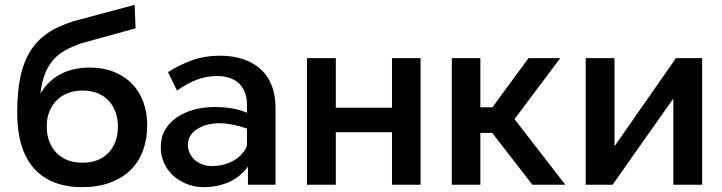

<svg xmlns="http://www.w3.org/2000/svg" viewBox="-20 -763 2984 793"><path d="M320 10Q254 10 203.5 -10Q153 -30 119 -69Q85 -108 68 -165.5Q51 -223 51 -298Q51 -394 67.5 -459.5Q84 -525 117 -569Q150 -613 199 -640Q248 -667 312 -683L536 -743L540 -646L319 -585Q282 -573 251.5 -556.5Q221 -540 199.5 -515Q178 -490 165 -456Q152 -422 147 -376Q177 -428 228.5 -456Q280 -484 352 -484Q406 -484 450 -466.5Q494 -449 524.5 -418Q555 -387 571.5 -343Q588 -299 588 -247Q588 -190 571 -142.5Q554 -95 520 -61.5Q486 -28 435.5 -9Q385 10 320 10ZM320 -91Q389 -91 428 -132Q467 -173 467 -241Q467 -273 457 -300.5Q447 -328 428 -348Q409 -368 382 -378.5Q355 -389 320 -389Q289 -389 262 -379Q235 -369 215.5 -350Q196 -331 184.5 -303.5Q173 -276 173 -241Q173 -208 183 -180.5Q193 -153 212 -133Q231 -113 258 -102Q285 -91 320 -91Z M1004 0V-75Q972 -31 924.5 -10.5Q877 10 821 10Q784 10 751.5 -3Q719 -16 695 -38Q671 -60 657.5 -90Q644 -120 644 -155Q644 -196 662 -227Q680 -258 711.5 -279Q743 -300 783 -310.5Q823 -321 866 -321Q911 -321 945.5 -314Q980 -307 1000 -297V-332Q1000 -359 991.5 -381Q983 -403 967.5 -418Q952 -433 929 -441Q906 -449 876 -449Q833 -449 793.5 -434Q754 -419 711 -389L674 -465Q722 -496 774.5 -514.5Q827 -533 887 -533Q943 -533 986 -518Q1029 -503 1058.5 -475.5Q1088 -448 1103 -408Q1118 -368 1118 -318V0ZM979 -128Q988 -137 994 -147Q1000 -157 1000 -166V-232Q972 -242 942 -248Q912 -254 885 -254Q861 -254 838.5 -248.5Q816 -243 797.5 -232Q779 -221 767.5 -204.5Q756 -188 756 -165Q756 -146 764 -129.5Q772 -113 785.5 -101.5Q799 -90 817 -83.5Q835 -77 855 -77Q872 -77 889.5 -80Q907 -83 923.5 -89.5Q940 -96 954.5 -105.5Q969 -115 979 -128Z M1248 0V-523H1367V-318H1599V-523H1717V0H1599V-217H1367V0Z M1846 0V-523H1964V-320H2014L2163 -523H2294L2105 -271L2315 0H2179L2013 -214H1964V0Z M2399 0V-523H2518V-159L2772 -523H2880V0H2761V-356L2510 0Z"/></svg>

Font: Rising Sun SemiBold
Style: Regular
Weight: 600
Designer: Matt McInerney, Pablo Impallari, Rodrigo Fuenzalida (Raleway font), Stephen Hutchings (Greek), Cristiano Sobral (main ch
Foundry: The Rising Sun Project Authors
Version: Version 4.327; ttfautohint (v1.8.4.7-5d5b-dirty)